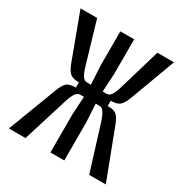

<svg xmlns="http://www.w3.org/2000/svg" viewBox="-162 -830 924 961"><g transform="rotate(30 300.0 -350.0)"><path d="M356 -325H334L340 -220V0H260V-220L266 -325H244Q229 -325 218 -308.5Q207 -292 196 -258L116 0H20L128 -284Q142 -320 157 -332.5Q172 -345 208 -345V-375Q174 -375 158 -387.5Q142 -400 128 -436L30 -700H126L196 -462Q207 -425 217.5 -410Q228 -395 244 -395H266L260 -500V-700H340V-500L334 -395H356Q372 -395 382.5 -410Q393 -425 404 -462L474 -700H570L472 -436Q458 -400 442 -387.5Q426 -375 392 -375V-345Q428 -345 443 -332.5Q458 -320 472 -284L580 0H484L404 -258Q393 -292 382 -308.5Q371 -325 356 -325Z"/></g></svg>

Font: Sligoil Micro
Style: Regular
Weight: 400
Designer: Ariel Martín Pérez
Foundry: Igor Stepanchenko
Version: Version 1.001